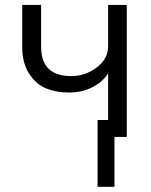

<svg xmlns="http://www.w3.org/2000/svg" viewBox="-20 -545 602 764"><path d="M368.2 -67.4H435.5V198.2H368.2ZM68.4 -358.4V-525.4H143.6V-358.4Q143.6 -242.2 263.7 -242.2Q319.3 -242.2 364.7 -276.4Q410.2 -310.5 410.2 -361.3V-525.4H484.4V0H410.2V-252H409.2Q389.6 -219.7 348.1 -198.2Q306.6 -176.8 253.9 -176.8Q204.1 -176.8 164.1 -192.9Q124 -209 96.2 -251.5Q68.4 -293.9 68.4 -358.4Z"/></svg>

Font: Gothic A1
Style: Regular
Weight: 400
Designer: HanYang I&C Co.,Ltd.
Foundry: HanYang I&C Co.,Ltd.
Version: Version 2.50